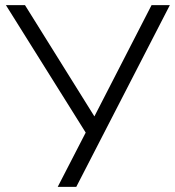

<svg xmlns="http://www.w3.org/2000/svg" viewBox="-20 -725 679 745"><path d="M204 0 321 -227V-197L3 -705H77L349 -269H344L568 -705H639L276 0Z"/></svg>

Font: Nunito Sans 9pt Light
Style: Regular
Weight: 300
Version: Version 3.101;gftools[0.9.27]